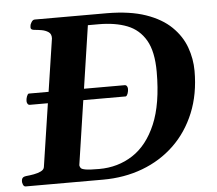

<svg xmlns="http://www.w3.org/2000/svg" viewBox="-50 -749 909 804"><g transform="rotate(-5 404.0 -346.5)"><path d="M476.6 -338.9H72.3Q66.4 -339.4 63.5 -344.5Q60.5 -349.6 60.5 -355.5Q60.5 -364.7 64 -374.5Q67.4 -384.3 72.3 -386.2H476.6Q482.4 -385.7 485.4 -380.6Q488.3 -375.5 488.3 -369.6Q488.3 -360.4 485.1 -350.8Q481.9 -341.3 476.6 -338.9ZM12.2 -24.9Q13.2 -41 30.8 -43Q46.9 -44.4 64.5 -47.6Q82 -50.8 94.7 -57.1Q107.4 -63.5 108.9 -74.2L189.5 -607.9Q190.4 -626.5 178.2 -634.8Q166 -643.1 149.4 -646Q132.8 -648.9 118.7 -649.9Q104 -651.4 104 -660.6Q104 -664.1 104.5 -668Q104.5 -673.3 110.4 -683.1Q116.2 -692.9 124.5 -692.9H428.2Q524.9 -692.4 591.1 -669.4Q657.2 -646.5 697.3 -607.4Q737.3 -568.4 754.9 -519.8Q772.5 -471.2 772.5 -420.4Q772.5 -322.8 740.5 -244.9Q708.5 -167 651.4 -112.3Q594.2 -57.6 517.6 -28.8Q440.9 0 351.1 0H25.9Q18.1 0 14.6 -9.8Q11.2 -19.5 12.2 -24.9ZM257.3 -68.4Q258.3 -62 262 -56.9Q265.6 -51.8 282.5 -48.8Q299.3 -45.9 338.9 -45.9Q418 -45.9 480.2 -86.2Q542.5 -126.5 578.4 -211.2Q614.3 -295.9 614.3 -430.2Q614.3 -515.6 586.7 -563.2Q559.1 -610.8 509 -630.4Q459 -649.9 389.6 -649.9H344.2Z"/></g></svg>

Font: Gelasio SemiBold
Style: Italic
Weight: 600
Italic angle: -8.5°
Designer: Eben Sorkin
Foundry: Eben Sorkin
Version: Version 1.008